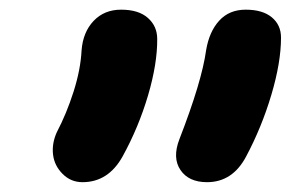

<svg xmlns="http://www.w3.org/2000/svg" viewBox="-20 -763 595 393"><path d="M403.8 -390.1Q366.2 -390.1 349.4 -415Q332.5 -439.9 347.2 -478Q393.1 -596.2 401.9 -660.2Q408.2 -698.2 428.7 -720.7Q449.2 -743.2 482.9 -743.2Q517.6 -743.2 536.4 -727.5Q555.2 -711.9 555.2 -686Q555.2 -635.3 535.4 -568.8Q515.6 -502.4 483.9 -442.9Q456.1 -390.1 403.8 -390.1ZM148.9 -390.1Q125 -390.1 108.2 -407Q91.3 -423.8 88.6 -446.5Q85.9 -469.2 96.2 -492.2Q116.2 -530.3 130.6 -575.4Q145 -620.6 147 -660.2Q149.9 -697.3 171.6 -720.2Q193.4 -743.2 228 -743.2Q263.7 -743.2 282.7 -726.3Q301.8 -709.5 301.8 -683.1Q302.2 -632.8 283 -567.6Q263.7 -502.4 231 -442.9Q201.7 -390.1 148.9 -390.1Z"/></svg>

Font: Shantell Sans Irregular Bouncy
Style: Bold Italic
Weight: 700
Italic angle: -11.31°
Designer: Stephen Nixon, Anya Danilova, Shantell Martin
Foundry: Arrow Type
Version: Version 1.006;[9816181b4]